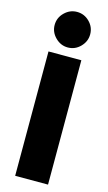

<svg xmlns="http://www.w3.org/2000/svg" viewBox="-142 -996 589 1044"><g transform="rotate(15 152.5 -474.0)"><path d="M60 0V-700H245V0ZM155 -748Q115 -748 85 -778Q55 -808 55 -848Q55 -889 85 -918.5Q115 -948 155 -948Q196 -948 225.5 -918.5Q255 -889 255 -848Q255 -808 225.5 -778Q196 -748 155 -748Z"/></g></svg>

Font: Figtree Black
Style: Regular
Weight: 900
Designer: Erik Kennedy
Foundry: Erik Kennedy
Version: Version 2.001;gftools[0.9.30]